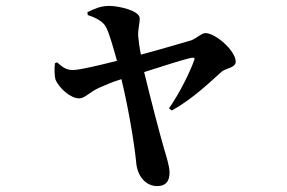

<svg xmlns="http://www.w3.org/2000/svg" viewBox="-20 -587 970 650"><path d="M552 -220 562 -213C634 -253 694 -312 730 -344C743 -356 778 -357 778 -378C778 -415 710 -475 675 -475C663 -475 646 -458 629 -451C605 -444 521 -419 457 -402C452 -427 449 -451 448 -463C446 -483 453 -506 453 -525C453 -551 382 -567 350 -567C318 -567 299 -556 276 -546L277 -536C306 -527 330 -513 339 -495C350 -474 363 -428 376 -381C315 -366 251 -350 227 -350C201 -350 190 -362 173 -376L166 -373C164 -354 164 -331 168 -317C179 -291 217 -254 248 -254C268 -254 282 -275 316 -290C332 -297 361 -310 391 -319C415 -221 435 -99 441 -38C444 7 472 43 512 43C541 43 554 27 554 -3C554 -26 541 -64 535 -85C520 -137 492 -244 468 -343C532 -363 598 -385 627 -391C637 -393 641 -391 637 -382C624 -346 591 -276 552 -220Z"/></svg>

Font: GenRyuMin2 TW B
Style: Regular
Weight: 700
Version: Version 2.100;PS 2.1;hotconv 16.6.51;makeotf.lib2.5.65220 DE